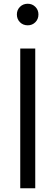

<svg xmlns="http://www.w3.org/2000/svg" viewBox="-20 -1004 296 1024"><path d="M88 -745H168V0H88ZM70 -927Q70 -951 86.5 -967.5Q103 -984 128 -984Q152 -984 168.5 -967.5Q185 -951 185 -927Q185 -902 168.5 -885.5Q152 -869 128 -869Q103 -869 86.5 -885.5Q70 -902 70 -927Z"/></svg>

Font: Eudoxus Sans
Style: Regular
Weight: 400
Designer: Stijn de Vries
Foundry: tokotype
Version: Version 2.005